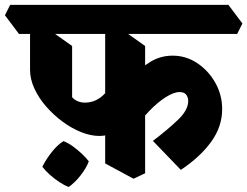

<svg xmlns="http://www.w3.org/2000/svg" viewBox="-76 -674 992 770"><path d="M322.2 -128.8Q288 -128.8 249.8 -144Q211.5 -159.2 175.2 -186Q139 -212.8 109.4 -246.5Q79.8 -280.2 62.1 -318.5Q44.5 -356.8 44.5 -394V-589.8L108.5 -563.8L213.2 -489.5V-284Q223.2 -273.2 236.1 -267.9Q249 -262.5 264.2 -262.5Q303.8 -262.5 334.2 -289Q364.8 -315.5 379.2 -360L469.5 -227Q450 -195 426.2 -173Q402.5 -151 376.4 -139.9Q350.2 -128.8 322.2 -128.8ZM459.5 42.8 345.8 -18.5V-589.8L401.5 -563.8L506 -489.5V20.8ZM649.2 7.2 537.2 -109Q597.8 -155 638.2 -193.9Q678.8 -232.8 678.8 -269.2Q678.8 -283.8 670.8 -294.2Q662.8 -304.8 644.2 -304.8Q621 -304.8 588.2 -284Q555.5 -263.2 522.1 -228.4Q488.8 -193.5 461.5 -151.8L397.5 -278Q422 -323.2 454.2 -362.4Q486.5 -401.5 527.1 -426.1Q567.8 -450.8 616.2 -450.8Q670.5 -450.8 715.5 -420.5Q760.5 -390.2 787.8 -341.5Q815 -292.8 815 -236.5Q815 -165.8 770.4 -104.6Q725.8 -43.5 649.2 7.2ZM0 -538 -56.2 -612.8 -35.2 -654.5H840L896.2 -579.8L875.2 -538ZM199 76Q183 69.8 162.5 56.4Q142 43 123.6 26.5Q105.2 10 93.8 -5.2Q109 -35.8 132.1 -64.8Q155.2 -93.8 178.5 -108Q197.2 -101 216.9 -86.6Q236.5 -72.2 253.5 -56.2Q270.5 -40.2 280.2 -26.8Q269.5 1 246.4 30.4Q223.2 59.8 199 76Z"/></svg>

Font: Eczar
Style: Regular
Weight: 400
Designer: Vaibhav Singh
Foundry: Rosetta Type Foundry
Version: Version 2.000